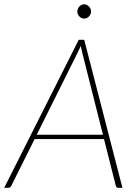

<svg xmlns="http://www.w3.org/2000/svg" viewBox="-39 -892 656 912"><path d="M450 -252 351 -644.5Q349.5 -651.5 347.8 -658.8Q346 -666 344.5 -674Q341 -666 337.8 -658.8Q334.5 -651.5 331 -644.5L135.5 -252ZM542.5 0H522Q514 0 511.5 -8L455 -231.5H125.5L14 -8Q11.5 -4.5 8.2 -2.2Q5 0 1 0H-19L335 -703H361ZM393.5 -837Q393.5 -830.5 390.8 -824.5Q388 -818.5 383.5 -813.8Q379 -809 373 -806.2Q367 -803.5 361 -803.5Q348 -803.5 338.2 -813.8Q328.5 -824 328.5 -837Q328.5 -851 338.2 -861.2Q348 -871.5 361 -871.5Q373.5 -871.5 383.5 -861.2Q393.5 -851 393.5 -837Z"/></svg>

Font: Lato ExtraLight
Style: Italic
Weight: 275
Italic angle: -7°
Designer: Lukasz Dziedzic with Adam Twardoch and Botio Nikoltchev
Foundry: tyPoland Lukasz Dziedzic
Version: Version 2.015; 2015-08-06; http://www.latofonts.com/